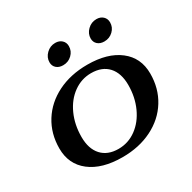

<svg xmlns="http://www.w3.org/2000/svg" viewBox="-154 -836 1002 1001"><g transform="rotate(-30 347.0 -336.0)"><path d="M44 -194Q44 -283 87.5 -352.5Q131 -422 209 -461Q287 -500 388 -500Q509 -500 579.5 -445.5Q650 -391 650 -296Q650 -207 607 -137.5Q564 -68 486 -29Q408 10 308 10Q185 10 114.5 -44.5Q44 -99 44 -194ZM521 -302Q521 -373 485 -412.5Q449 -452 383 -452Q325 -452 277 -417.5Q229 -383 201.5 -322.5Q174 -262 174 -188Q174 -117 210 -77.5Q246 -38 311 -38Q370 -38 418 -73Q466 -108 493.5 -168.5Q521 -229 521 -302ZM224 -609Q224 -638 246.5 -660Q269 -682 300 -682Q324 -682 339 -668Q354 -654 354 -632Q354 -602 332 -581Q310 -560 279 -560Q254 -560 239 -573.5Q224 -587 224 -609ZM472 -609Q472 -638 494.5 -660Q517 -682 548 -682Q572 -682 587 -668Q602 -654 602 -632Q602 -602 580 -581Q558 -560 527 -560Q502 -560 487 -573.5Q472 -587 472 -609Z"/></g></svg>

Font: Fahkwang SemiBold
Style: Italic
Weight: 600
Italic angle: -10°
Version: Version 1.000; ttfautohint (v1.6)